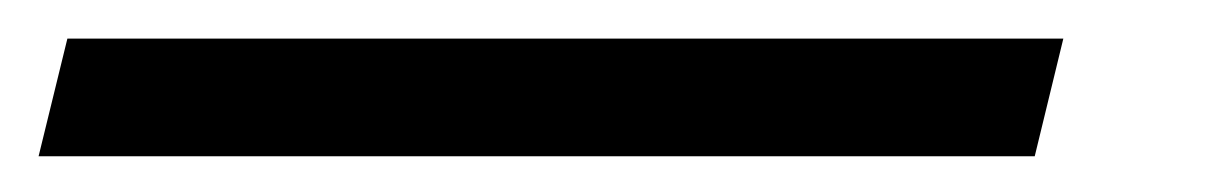

<svg xmlns="http://www.w3.org/2000/svg" viewBox="-108 42 648 102"><path d="M-87.5 125 -72.2 62.5H456.9L441.7 125Z"/></svg>

Font: Afacad
Style: Italic
Weight: 400
Italic angle: -14°
Designer: Kristian Moeller
Foundry: Dicotype
Version: Version 1.000